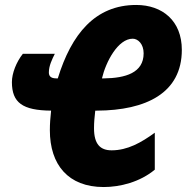

<svg xmlns="http://www.w3.org/2000/svg" viewBox="-20 -744 753 774"><path d="M398 10C464 10 544 -10 604 -60V-209C549 -169 494 -138 430 -138C384 -138 359 -163 359 -227C359 -249 361 -273 364 -298H371C569 -299 713 -369 713 -543C713 -660 635 -724 529 -724C364 -724 268 -607 213 -428H207C183 -428 177 -439 177 -452C177 -479 190 -505 201 -527H72C46 -494 28 -449 28 -413C28 -330 71 -299 186 -298C183 -271 181 -245 181 -219C181 -80 255 10 398 10ZM391 -428C407 -496 456 -588 515 -588C536 -588 559 -567 559 -529C559 -450 485 -429 399 -428Z"/></svg>

Font: Noto Sans UI Condensed Black
Style: Italic
Weight: 900
Width: 3
Italic angle: -192°
Designer: Monotype Design Team
Foundry: Monotype Imaging Inc.
Version: Version 1.901